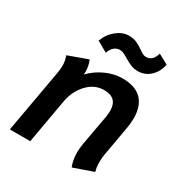

<svg xmlns="http://www.w3.org/2000/svg" viewBox="-165 -814 894 945"><g transform="rotate(30 281.5 -341.5)"><path d="M362 -67Q362 -90 367 -120L398 -291Q401 -311 401 -326Q401 -400 325 -400Q272 -400 232 -358.5Q192 -317 180 -255L135 0H19L82 -354Q87 -382 87 -400Q87 -428 77 -455L187 -495Q200 -465 200 -430Q200 -421 199 -416Q233 -452 280 -473.5Q327 -495 375 -495Q448 -495 484 -458Q520 -421 520 -352Q520 -324 514 -291L484 -122Q481 -101 481 -81Q481 -50 488 -29L376 10Q362 -26 362 -67ZM179 -597Q194 -639 227.5 -666Q261 -693 297 -693Q322 -693 340.5 -685Q359 -677 380 -662Q394 -652 402.5 -648Q411 -644 420 -644Q439 -644 451.5 -655Q464 -666 472 -692L528 -662Q519 -617 489.5 -590Q460 -563 421 -563Q399 -563 381.5 -570Q364 -577 341 -591Q324 -601 314 -605.5Q304 -610 294 -610Q256 -610 239 -563Z"/></g></svg>

Font: Niramit SemiBold
Style: Italic
Weight: 600
Italic angle: -10°
Designer: Katatrad Aksorn Co.,Ltd.
Foundry: Cadson Demak Co.,Ltd.
Version: Version 1.001; ttfautohint (v1.6)